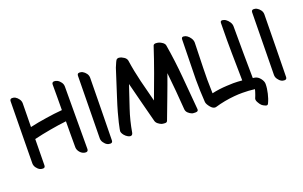

<svg xmlns="http://www.w3.org/2000/svg" viewBox="-110 -1337 3207 2031"><g transform="rotate(-20 1493.5 -321.0)"><path d="M80.1 -35.2C90.8 -20.5 102.5 -8.8 117.2 -1C126 3.9 137.7 6.8 150.4 6.8H155.3C169.9 5.9 177.7 -2.9 177.7 -20.5C178.7 -71.3 178.7 -122.1 179.7 -171.9C180.7 -222.7 180.7 -270.5 181.6 -314.5C242.2 -329.1 303.7 -341.8 365.2 -352.5C426.8 -363.3 488.3 -373 550.8 -379.9C550.8 -328.1 550.8 -282.2 549.8 -244.1V-89.8C549.8 -73.2 554.7 -56.6 565.4 -41C575.2 -26.4 587.9 -14.6 603.5 -6.8C612.3 -2 623 1 635.7 1H640.6C655.3 0 663.1 -8.8 664.1 -25.4C664.1 -145.5 664.1 -259.8 665 -367.2C665 -487.3 665 -608.4 666 -728.5C666 -746.1 661.1 -762.7 650.4 -777.3C639.6 -792 627.9 -803.7 613.3 -811.5C597.7 -819.3 586.9 -820.3 579.1 -820.3H574.2C559.6 -818.4 551.8 -809.6 551.8 -793V-649.4C550.8 -601.6 550.8 -553.7 550.8 -505.9C489.3 -501 427.7 -493.2 366.2 -483.4C304.7 -474.6 244.1 -462.9 182.6 -449.2L184.6 -572.3C185.5 -613.3 185.5 -661.1 186.5 -714.8C186.5 -731.4 181.6 -748 170.9 -762.7C161.1 -777.3 148.4 -789.1 133.8 -797.9C125 -802.7 113.3 -805.7 100.6 -805.7H95.7C81.1 -804.7 73.2 -794.9 73.2 -778.3C71.3 -651.4 69.3 -531.2 68.4 -417C67.4 -302.7 65.4 -192.4 64.5 -84C64.5 -67.4 69.3 -50.8 80.1 -35.2Z M840.8 -40C851.6 -24.4 863.3 -12.7 877.9 -4.9C886.7 0 897.5 2.9 910.2 2.9H916C930.7 2 938.5 -7.8 938.5 -24.4C940.4 -140.6 942.4 -257.8 944.3 -375C945.3 -491.2 947.3 -608.4 949.2 -724.6C949.2 -742.2 944.3 -758.8 933.6 -773.4C922.9 -788.1 910.2 -799.8 895.5 -807.6C886.7 -812.5 877 -815.4 864.3 -815.4H857.4C842.8 -814.5 835.9 -805.7 835 -789.1C834 -671.9 832 -554.7 830.1 -438.5C828.1 -322.3 826.2 -205.1 825.2 -87.9C825.2 -71.3 830.1 -54.7 840.8 -40Z M1075.2 -38.1C1085.9 -25.4 1098.6 -14.6 1113.3 -6.8C1123 -2 1131.8 1 1139.6 1C1143.6 1 1147.5 0 1150.4 -1C1155.3 -2.9 1158.2 -5.9 1161.1 -9.8C1164.1 -14.6 1167 -20.5 1168 -27.3C1182.6 -112.3 1203.1 -196.3 1230.5 -277.3C1257.8 -359.4 1285.2 -441.4 1312.5 -522.5C1332 -445.3 1351.6 -369.1 1371.1 -293C1391.6 -215.8 1411.1 -139.6 1430.7 -63.5C1434.6 -50.8 1442.4 -39.1 1455.1 -29.3C1467.8 -19.5 1479.5 -12.7 1492.2 -7.8C1501 -4.9 1512.7 -3.9 1528.3 -2.9H1532.2C1544.9 -2.9 1553.7 -8.8 1557.6 -19.5C1587.9 -97.7 1617.2 -175.8 1646.5 -254.9C1676.8 -334 1705.1 -412.1 1733.4 -491.2C1741.2 -421.9 1748 -351.6 1753.9 -281.2C1758.8 -210.9 1764.6 -140.6 1770.5 -70.3C1772.5 -53.7 1779.3 -40 1792 -28.3C1804.7 -16.6 1818.4 -7.8 1834 -2C1840.8 0 1851.6 1 1866.2 1H1875C1893.6 0 1902.3 -6.8 1902.3 -21.5V-25.4C1891.6 -149.4 1880.9 -274.4 1870.1 -398.4C1859.4 -522.5 1843.8 -646.5 1823.2 -769.5C1821.3 -782.2 1813.5 -793.9 1799.8 -804.7C1786.1 -814.5 1773.4 -821.3 1761.7 -825.2C1752.9 -828.1 1741.2 -830.1 1725.6 -831.1C1709 -830.1 1699.2 -825.2 1696.3 -814.5C1666 -722.7 1634.8 -630.9 1601.6 -540C1568.4 -449.2 1535.2 -359.4 1501 -268.6C1479.5 -348.6 1459 -428.7 1439.5 -508.8C1419.9 -588.9 1403.3 -671.9 1390.6 -758.8C1386.7 -774.4 1377 -788.1 1360.4 -798.8C1342.8 -810.5 1326.2 -817.4 1311.5 -819.3C1308.6 -820.3 1305.7 -820.3 1302.7 -820.3C1293.9 -820.3 1286.1 -817.4 1280.3 -812.5C1272.5 -805.7 1259.8 -778.3 1241.2 -732.4C1213.9 -645.5 1181.6 -545.9 1145.5 -434.6C1071.3 -208 1053.7 -89.8 1053.7 -85.9C1053.7 -79.1 1055.7 -71.3 1058.6 -64.5C1062.5 -55.7 1068.4 -46.9 1075.2 -38.1Z M2035.2 -6.8C2051.8 12.7 2068.4 22.5 2085 22.5C2087.9 22.5 2091.8 22.5 2094.7 21.5C2167 0 2241.2 -13.7 2316.4 -20.5C2346.7 -23.4 2377 -24.4 2407.2 -24.4C2453.1 -24.4 2500 -21.5 2545.9 -15.6C2543 -1 2538.1 13.7 2533.2 28.3C2528.3 43 2523.4 57.6 2516.6 72.3C2513.7 77.1 2512.7 83 2512.7 89.8C2512.7 98.6 2515.6 108.4 2521.5 119.1C2531.2 137.7 2541 151.4 2551.8 162.1C2560.5 170.9 2573.2 177.7 2589.8 184.6C2593.8 186.5 2597.7 187.5 2601.6 188.5H2604.5C2613.3 188.5 2620.1 183.6 2624 173.8C2638.7 143.6 2649.4 110.4 2657.2 76.2C2666 40 2670.9 4.9 2670.9 -29.3C2670.9 -48.8 2663.1 -69.3 2646.5 -90.8C2629.9 -112.3 2611.3 -125 2589.8 -129.9C2585 -130.9 2577.1 -132.8 2564.5 -133.8C2563.5 -226.6 2562.5 -318.4 2561.5 -410.2C2560.5 -502.9 2560.5 -604.5 2560.5 -716.8C2560.5 -733.4 2555.7 -750 2544.9 -766.6C2534.2 -783.2 2521.5 -795.9 2506.8 -806.6C2498 -812.5 2487.3 -816.4 2474.6 -818.4C2472.7 -819.3 2470.7 -819.3 2467.8 -819.3C2454.1 -819.3 2447.3 -811.5 2447.3 -794.9C2446.3 -737.3 2445.3 -672.9 2445.3 -603.5C2445.3 -557.6 2445.3 -508.8 2446.3 -457C2447.3 -354.5 2449.2 -251 2451.2 -148.4C2418 -151.4 2384.8 -153.3 2351.6 -153.3C2327.1 -153.3 2301.8 -152.3 2277.3 -150.4C2219.7 -147.5 2164.1 -140.6 2109.4 -127.9C2107.4 -179.7 2106.4 -231.4 2106.4 -283.2C2106.4 -327.1 2107.4 -370.1 2108.4 -413.1C2111.3 -506.8 2114.3 -600.6 2116.2 -695.3C2116.2 -711.9 2111.3 -729.5 2100.6 -746.1C2089.8 -762.7 2078.1 -775.4 2063.5 -785.2C2052.7 -793 2040 -796.9 2025.4 -797.9H2022.5C2009.8 -797.9 2002.9 -790 2002 -773.4C2000 -655.3 1998 -538.1 1995.1 -421.9C1994.1 -389.6 1993.2 -357.4 1993.2 -325.2C1993.2 -240.2 1996.1 -154.3 2002 -68.4C2003.9 -51.8 2014.6 -31.2 2035.2 -6.8Z M2801.8 -40C2812.5 -24.4 2824.2 -12.7 2838.9 -4.9C2847.7 0 2858.4 2.9 2871.1 2.9H2877C2891.6 2 2899.4 -7.8 2899.4 -24.4C2901.4 -140.6 2903.3 -257.8 2905.3 -375C2906.2 -491.2 2908.2 -608.4 2910.2 -724.6C2910.2 -742.2 2905.3 -758.8 2894.5 -773.4C2883.8 -788.1 2871.1 -799.8 2856.4 -807.6C2847.7 -812.5 2837.9 -815.4 2825.2 -815.4H2818.4C2803.7 -814.5 2796.9 -805.7 2795.9 -789.1C2794.9 -671.9 2793 -554.7 2791 -438.5C2789.1 -322.3 2787.1 -205.1 2786.1 -87.9C2786.1 -71.3 2791 -54.7 2801.8 -40Z"/></g></svg>

Font: ChillSide Comic
Style: Regular
Weight: 400
Designer: Koroletov, Abay Emes
Version: Version 1.000